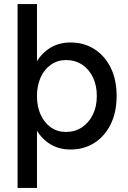

<svg xmlns="http://www.w3.org/2000/svg" viewBox="-20 -720 629 940"><path d="M66 200V-700H161V200ZM325 12Q262 12 215.5 -21Q169 -54 144 -113Q119 -172 119 -250Q119 -329 144 -387.5Q169 -446 215.5 -479Q262 -512 325 -512Q392 -512 443 -479Q494 -446 522.5 -387.5Q551 -329 551 -250Q551 -172 522.5 -113Q494 -54 443 -21Q392 12 325 12ZM302 -74Q347 -74 381 -96.5Q415 -119 434.5 -158.5Q454 -198 454 -250Q454 -302 435 -341.5Q416 -381 382 -403.5Q348 -426 303 -426Q262 -426 229.5 -403.5Q197 -381 179 -341Q161 -301 161 -250Q161 -198 179 -158.5Q197 -119 229 -96.5Q261 -74 302 -74Z"/></svg>

Font: Figtree Light Medium
Style: Regular
Weight: 500
Version: Version 2.001;gftools[0.9.30]